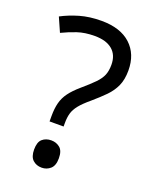

<svg xmlns="http://www.w3.org/2000/svg" viewBox="-136 -783 694 873"><g transform="rotate(20 211.0 -346.5)"><path d="M136.2 -196.3V-222.7Q136.2 -259.3 143.3 -286.6Q150.4 -314 168 -337.9Q185.5 -361.8 216.8 -388.7Q253.9 -420.4 274.7 -441.9Q295.4 -463.4 304 -484.1Q312.5 -504.9 312.5 -534.2Q312.5 -581.1 282.7 -606.4Q252.9 -631.8 196.8 -631.8Q149.4 -631.8 112.8 -619.4Q76.2 -606.9 43 -590.8L12.7 -659.2Q51.3 -679.7 98.1 -693.4Q145 -707 202.6 -707Q294.4 -707 344.2 -661.1Q394 -615.2 394 -536.1Q394 -492.2 380.1 -461.4Q366.2 -430.7 341.1 -405Q315.9 -379.4 281.2 -349.6Q248.5 -322.3 232.2 -301.8Q215.8 -281.2 210 -261Q204.1 -240.7 204.1 -212.9V-196.3ZM113.8 -52.7Q113.8 -88.9 130.9 -103.5Q147.9 -118.2 173.8 -118.2Q198.2 -118.2 215.8 -103.5Q233.4 -88.9 233.4 -52.7Q233.4 -17.6 215.8 -2Q198.2 13.7 173.8 13.7Q147.9 13.7 130.9 -2Q113.8 -17.6 113.8 -52.7Z"/></g></svg>

Font: Lunasima
Style: Regular
Weight: 400
Designer: The DocRepair Project, Monotype Design Team
Foundry: Google
Version: Version 2.009